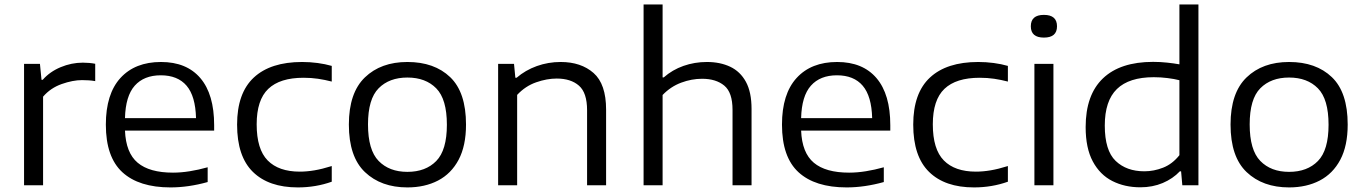

<svg xmlns="http://www.w3.org/2000/svg" viewBox="-20 -828 6098 858"><path d="M87.5 0V-542.5H158.5L165.5 -471.5H171Q202.5 -507.5 251 -527.8Q299.5 -548 350 -548Q379.5 -548 405.5 -543V-465.5Q391.5 -468 376.8 -469Q362 -470 346.5 -470Q305.5 -470 255.8 -452.5Q206 -435 172.5 -396V0Z M742 9.5Q601 9.5 527 -58.2Q453 -126 453 -271Q453 -408 518.2 -479.5Q583.5 -551 699.5 -551Q814 -551 875.5 -478.8Q937 -406.5 937 -268.5V-244.5H538.5Q542.5 -145 595.2 -100.8Q648 -56.5 753 -56.5Q789 -56.5 828 -62.8Q867 -69 908 -80.5V-14.5Q822 9.5 742 9.5ZM698.5 -491.5Q623.5 -491.5 582.2 -445.2Q541 -399 538.5 -300H856Q853.5 -398.5 813.8 -445Q774 -491.5 698.5 -491.5Z M1311 9.5Q1181 9.5 1110.2 -59.8Q1039.5 -129 1039.5 -271Q1039.5 -412 1114.2 -481.5Q1189 -551 1330 -551Q1365 -551 1399 -546.5Q1433 -542 1462.5 -533.5V-463.5Q1431.5 -471.5 1401.2 -476Q1371 -480.5 1336.5 -480.5Q1231 -480.5 1179 -431Q1127 -381.5 1127 -272.5Q1127 -161 1176.2 -111Q1225.5 -61 1319.5 -61Q1351 -61 1385.2 -66.8Q1419.5 -72.5 1462.5 -86V-16Q1391 9.5 1311 9.5Z M1800.5 9.5Q1683 9.5 1611 -58.8Q1539 -127 1539 -271.5Q1539 -413 1610.5 -482Q1682 -551 1800.5 -551Q1921 -551 1991.8 -483.2Q2062.5 -415.5 2062.5 -271.5Q2062.5 -176.5 2029.5 -114.2Q1996.5 -52 1937.5 -21.2Q1878.5 9.5 1800.5 9.5ZM1800.5 -60Q1882 -60 1929.5 -108.5Q1977 -157 1977 -270.5Q1977 -385 1929.5 -433.2Q1882 -481.5 1800.5 -481.5Q1719.5 -481.5 1672 -433.5Q1624.5 -385.5 1624.5 -272Q1624.5 -157.5 1672 -108.8Q1719.5 -60 1800.5 -60Z M2206 0V-542.5H2277L2283 -480.5H2288.5Q2328 -514.5 2379 -532.8Q2430 -551 2485.5 -551Q2576.5 -551 2632.5 -501.8Q2688.5 -452.5 2688.5 -338V0H2603.5V-335.5Q2603.5 -413.5 2567.2 -445.2Q2531 -477 2467.5 -477Q2424 -477 2376 -460.2Q2328 -443.5 2291 -404V0Z M2856 0V-808H2941V-482H2946Q2984.5 -516 3034.2 -533.5Q3084 -551 3139 -551Q3198 -551 3243 -529.8Q3288 -508.5 3313.2 -462.5Q3338.5 -416.5 3338.5 -341V0H3253.5V-337Q3253.5 -415 3216.5 -445.5Q3179.5 -476 3117.5 -476Q3070.5 -476 3023.8 -458.5Q2977 -441 2941 -403.5V0Z M3763.5 9.5Q3622.5 9.5 3548.5 -58.2Q3474.5 -126 3474.5 -271Q3474.5 -408 3539.8 -479.5Q3605 -551 3721 -551Q3835.5 -551 3897 -478.8Q3958.5 -406.5 3958.5 -268.5V-244.5H3560Q3564 -145 3616.8 -100.8Q3669.5 -56.5 3774.5 -56.5Q3810.5 -56.5 3849.5 -62.8Q3888.5 -69 3929.5 -80.5V-14.5Q3843.5 9.5 3763.5 9.5ZM3720 -491.5Q3645 -491.5 3603.8 -445.2Q3562.5 -399 3560 -300H3877.5Q3875 -398.5 3835.2 -445Q3795.5 -491.5 3720 -491.5Z M4332.5 9.5Q4202.5 9.5 4131.8 -59.8Q4061 -129 4061 -271Q4061 -412 4135.8 -481.5Q4210.5 -551 4351.5 -551Q4386.5 -551 4420.5 -546.5Q4454.5 -542 4484 -533.5V-463.5Q4453 -471.5 4422.8 -476Q4392.5 -480.5 4358 -480.5Q4252.5 -480.5 4200.5 -431Q4148.5 -381.5 4148.5 -272.5Q4148.5 -161 4197.8 -111Q4247 -61 4341 -61Q4372.5 -61 4406.8 -66.8Q4441 -72.5 4484 -86V-16Q4412.5 9.5 4332.5 9.5Z M4602.5 0V-542.5H4687.5V0ZM4645 -660Q4586.5 -660 4586.5 -710.5Q4586.5 -761.5 4645 -761.5Q4703.5 -761.5 4703.5 -710.5Q4703.5 -660 4645 -660Z M5076 9Q5006 9 4950.8 -19Q4895.5 -47 4863.5 -106.5Q4831.5 -166 4831.5 -260Q4831.5 -404 4908.8 -477.8Q4986 -551.5 5133 -551.5Q5165 -551.5 5195.2 -548.2Q5225.5 -545 5250.5 -540.5V-808H5335.5V0H5263.5L5258 -62.5H5252.5Q5221.5 -29.5 5176 -10.2Q5130.5 9 5076 9ZM5094 -62.5Q5136.5 -62.5 5177.8 -78.8Q5219 -95 5250.5 -134.5V-469.5Q5227 -475.5 5197 -479.2Q5167 -483 5136 -483Q5025.5 -483 4971.2 -430.2Q4917 -377.5 4917 -267Q4917 -155.5 4965.5 -109Q5014 -62.5 5094 -62.5Z M5740.5 9.5Q5623 9.5 5551 -58.8Q5479 -127 5479 -271.5Q5479 -413 5550.5 -482Q5622 -551 5740.5 -551Q5861 -551 5931.8 -483.2Q6002.5 -415.5 6002.5 -271.5Q6002.5 -176.5 5969.5 -114.2Q5936.5 -52 5877.5 -21.2Q5818.5 9.5 5740.5 9.5ZM5740.5 -60Q5822 -60 5869.5 -108.5Q5917 -157 5917 -270.5Q5917 -385 5869.5 -433.2Q5822 -481.5 5740.5 -481.5Q5659.5 -481.5 5612 -433.5Q5564.5 -385.5 5564.5 -272Q5564.5 -157.5 5612 -108.8Q5659.5 -60 5740.5 -60Z"/></svg>

Font: Encode Sans Expanded Expanded
Style: Regular
Weight: 400
Width: 7
Designer: Multiple Designers
Foundry: Impallari Type
Version: Version 3.000; ttfautohint (v1.8.3) -l 8 -r 50 -G 200 -x 14 